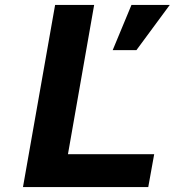

<svg xmlns="http://www.w3.org/2000/svg" viewBox="-20 -757 707 777"><path d="M73 0 203 -737H361L255 -133H604L580 0ZM436 -554 512 -737H667L532 -554Z"/></svg>

Font: Tomorrow SemiBold
Style: Italic
Weight: 600
Italic angle: -10°
Designer: Tony de Marco, Monica Rizzolli
Foundry: Just in Type
Version: Version 2.002